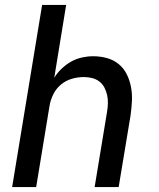

<svg xmlns="http://www.w3.org/2000/svg" viewBox="-20 -755 640 775"><path d="M29 0 150 -735H247L199 -441Q211 -461 229 -478Q247 -495 267.5 -506.5Q288 -518 311 -523Q334 -528 356 -528Q385 -528 412 -520.5Q439 -513 459.5 -496Q480 -479 492 -454.5Q504 -430 509 -402.5Q514 -375 512.5 -346.5Q511 -318 507 -289L459 0H362L412 -303Q415 -320 415.5 -337.5Q416 -355 412.5 -371Q409 -387 401.5 -401.5Q394 -416 381 -426Q368 -436 351.5 -440Q335 -444 318 -444Q294 -444 270 -437Q246 -430 226.5 -414Q207 -398 195.5 -375Q184 -352 180 -328L126 0Z"/></svg>

Font: Iosevka Aile Medium Oblique
Style: Regular
Weight: 500
Italic angle: -9°
Designer: Belleve Invis
Foundry: Belleve Invis
Version: Version 31.1.0; ttfautohint (v1.8.4)